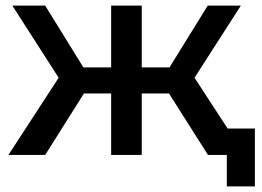

<svg xmlns="http://www.w3.org/2000/svg" viewBox="-20 -552 934 684"><path d="M888 -94H791L673 -275L838 -532H720L584 -312H485V-532H376V-312H277L141 -532H24L189 -275L10 0H141L279 -219H376V0H485V-219H582L721 0H788V112H888Z"/></svg>

Font: Montserrat-Alt1 SemBd
Style: Regular
Weight: 600
Designer: Differentunic
Foundry: Differentunic
Version: Version 7.222